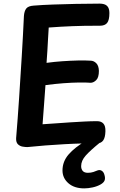

<svg xmlns="http://www.w3.org/2000/svg" viewBox="-20 -797 665 1060"><path d="M131 15Q120 15 105 12.5Q90 10 79 -0.5Q68 -11 69 -34Q78 -142 85.5 -256Q93 -370 100 -484.5Q107 -599 112 -708Q114 -736 125 -750Q136 -764 166 -766Q215 -770 274 -772Q333 -774 398 -775.5Q463 -777 530 -777Q558 -777 571 -764.5Q584 -752 584 -725Q584 -686 571.5 -670.5Q559 -655 532 -655Q485 -655 448 -654.5Q411 -654 379 -652.5Q347 -651 316 -649.5Q285 -648 249 -645Q247 -610 245 -578.5Q243 -547 241.5 -516Q240 -485 237 -450Q281 -456 325 -459Q369 -462 409 -463Q449 -464 480 -462Q497 -462 511 -448.5Q525 -435 526 -406Q526 -369 511 -354.5Q496 -340 480 -340Q455 -342 416 -341.5Q377 -341 330 -337.5Q283 -334 231 -327Q227 -270 223 -217.5Q219 -165 215 -111Q250 -113 288.5 -116Q327 -119 367 -121.5Q407 -124 445 -126Q483 -128 516 -128Q539 -128 551 -114.5Q563 -101 562 -72Q561 -37 549.5 -21.5Q538 -6 518 -6Q498 -6 477.5 -6Q457 -6 437 -5Q390 -4 336.5 -1Q283 2 230.5 6Q178 10 131 15ZM445 243Q390 243 357.5 214.5Q325 186 325 144Q325 95 358.5 56Q392 17 455 -20H532V-10Q479 33 453.5 61.5Q428 90 428 120Q428 137 437 147Q446 157 465 157Q482 157 495.5 152.5Q509 148 518 144Q531 139 542 146Q553 153 557 170Q562 187 557.5 199Q553 211 536 221Q517 232 492 237.5Q467 243 445 243Z"/></svg>

Font: Playpen Sans SemiBold
Style: Regular
Weight: 600
Designer: Laura Meseguer, Veronika Burian, José Scaglione
Foundry: TypeTogether
Version: Version 1.001